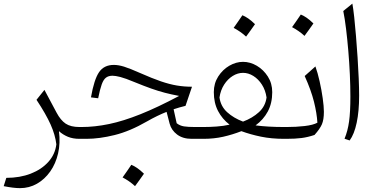

<svg xmlns="http://www.w3.org/2000/svg" viewBox="-20 -752 2037 1040"><path d="M220.7 -265.1 286.6 -141.6Q308.1 -101.1 335.4 -82.5Q362.8 -64 410.2 -64H410.6V0H410.2Q375 0 348.1 -11Q321.3 -22 299.3 -41.5Q307.6 22.9 294.7 78.9Q281.7 134.8 252 177Q222.2 219.2 180.2 243.2Q138.2 267.1 88.4 267.1Q53.7 267.1 0 256.3L14.2 211.4Q87.9 211.4 146.7 188.5Q205.6 165.5 242.2 124.5Q278.8 83.5 285.2 29.8Q279.3 -21 254.2 -77.4Q229 -133.8 177.7 -211.4Z M596.7 -400.4Q621.6 -400.4 652.3 -390.9Q683.1 -381.3 740.2 -356Q804.2 -327.6 851.3 -311.5Q898.4 -295.4 938.2 -288.8Q978 -282.2 1020 -282.2L984.9 -178.7Q952.6 -170.9 920.4 -160.2L937 -84.5Q954.6 -70.8 976.8 -67.4Q999 -64 1035.2 -64H1082.5V0H1017.6Q970.2 0 939.2 -23.4Q908.2 -46.9 898.9 -82L882.3 -146Q858.4 -136.7 830.8 -123.3Q803.2 -109.9 775.9 -94.2Q683.6 -41 600.8 -20.5Q518.1 0 448.7 0H410.6Q396 0 396 -30.8V-33.2Q396 -64 410.6 -64H421.9Q493.2 -64 570.6 -80.1Q647.9 -96.2 740.7 -133.3Q833.5 -170.4 950.2 -232.4Q908.7 -240.2 873 -249.5Q837.4 -258.8 798.8 -272.5Q760.3 -286.1 709 -307.1Q658.7 -328.1 631.8 -335Q605 -341.8 589.4 -341.8Q567.9 -341.8 554.2 -331.5Q540.5 -321.3 531 -294.9Q521.5 -268.6 511.7 -219.7L472.7 -224.6Q489.7 -321.8 516.6 -361.1Q543.5 -400.4 596.7 -400.4ZM691.4 140.6Q706.1 146.5 722.9 158Q739.7 169.4 759.8 189Q748 205.6 736.1 222.4Q724.1 239.3 711.4 256.3Q696.3 242.2 679 230.2Q661.6 218.3 644 209Q656.2 191.9 667.7 175.3Q679.2 158.7 691.4 140.6Z M1296.4 -417Q1335 -417 1371.1 -395.8Q1407.2 -374.5 1430.9 -337.4Q1454.6 -300.3 1454.6 -252.9Q1454.6 -192.9 1430.7 -148.2Q1406.7 -103.5 1364.3 -72.8Q1431.6 -64 1518.6 -64H1519V0H1518.6Q1450.7 0 1393.8 -11.7Q1336.9 -23.4 1287.6 -41.5Q1238.8 -22.5 1188.7 -11.2Q1138.7 0 1082.5 0Q1067.9 0 1067.9 -30.8V-33.2Q1067.9 -64 1082.5 -64Q1118.2 -64 1154.3 -66.7Q1190.4 -69.3 1223.6 -76.7Q1183.6 -107.4 1160.9 -151.1Q1138.2 -194.8 1138.2 -252.9Q1138.2 -300.3 1161.9 -337.4Q1185.5 -374.5 1221.9 -395.8Q1258.3 -417 1296.4 -417ZM1296.4 -357.4Q1267.6 -357.4 1240.5 -340.6Q1213.4 -323.7 1194.1 -293.7Q1174.8 -263.7 1168.9 -224.1Q1175.3 -176.3 1210.4 -144.3Q1245.6 -112.3 1296.4 -93.3Q1347.2 -112.3 1382.3 -144.3Q1417.5 -176.3 1423.8 -224.1Q1418 -263.7 1398.7 -293.7Q1379.4 -323.7 1352.3 -340.6Q1325.2 -357.4 1296.4 -357.4ZM1293 -669.4Q1307.6 -663.6 1324.5 -652.1Q1341.3 -640.6 1361.3 -621.1Q1349.6 -604.5 1337.6 -587.6Q1325.7 -570.8 1313 -553.7Q1297.9 -567.9 1280.5 -579.8Q1263.2 -591.8 1245.6 -601.1Q1257.8 -618.2 1269.3 -634.8Q1280.8 -651.4 1293 -669.4Z M1609.4 -673.3Q1624 -667.5 1640.9 -656Q1657.7 -644.5 1677.7 -625Q1666 -608.4 1654.1 -591.6Q1642.1 -574.7 1629.4 -557.6Q1614.3 -571.8 1596.9 -583.7Q1579.6 -595.7 1562 -605Q1574.2 -622.1 1585.7 -638.7Q1597.2 -655.3 1609.4 -673.3ZM1519 0Q1504.4 0 1504.4 -30.8V-33.2Q1504.4 -64 1519 -64H1533.2Q1584 -64 1630.1 -69.3Q1676.3 -74.7 1699.2 -87.4Q1696.3 -138.2 1680.7 -200.9Q1665 -263.7 1630.4 -340.3L1688.5 -392.1Q1700.7 -358.4 1711.2 -311.8Q1721.7 -265.1 1728 -220.2Q1734.4 -175.3 1734.4 -146.5Q1734.4 -103.5 1723.6 -78.6Q1712.9 -53.7 1683.6 -21Q1647.5 -8.8 1613.5 -4.4Q1579.6 0 1530.8 0Z M1888.7 -732.4Q1893.6 -705.6 1898.7 -659.2Q1903.8 -612.8 1908.4 -555.7Q1913.1 -498.5 1917 -439.2Q1920.9 -379.9 1923.1 -326.4Q1925.3 -272.9 1925.3 -233.9Q1925.3 -149.9 1912.1 -87.4Q1898.9 -24.9 1874 8.8L1846.2 -0.5Q1863.8 -43 1870.8 -94.2Q1877.9 -145.5 1877.9 -228.5Q1877.9 -285.2 1875 -348.9Q1872.1 -412.6 1866.7 -476.1Q1861.3 -539.6 1854.5 -595.5Q1847.7 -651.4 1839.4 -692.4Z"/></svg>

Font: Pinar DS1 Light
Style: Regular
Weight: 300
Designer: Amin Abedi
Version: Version 3.000